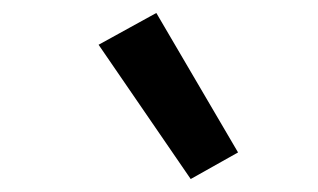

<svg xmlns="http://www.w3.org/2000/svg" viewBox="-20 -820 490 296"><path d="M274 -544 132 -751 221 -800 347 -585Z"/></svg>

Font: Iosevka Etoile Medium
Style: Italic
Weight: 500
Italic angle: -9°
Designer: Belleve Invis
Foundry: Belleve Invis
Version: Version 22.1.2; ttfautohint (v1.8.4)